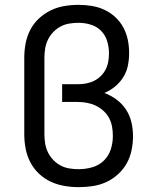

<svg xmlns="http://www.w3.org/2000/svg" viewBox="-20 -763 640 791"><path d="M305 8Q275 8 245.5 3Q216 -2 189 -14.5Q162 -27 140 -48Q118 -69 104.5 -95.5Q91 -122 85.5 -151Q80 -180 80 -210V-525Q80 -555 85.5 -584Q91 -613 104.5 -639.5Q118 -666 140 -686.5Q162 -707 188.5 -720Q215 -733 244.5 -738Q274 -743 304 -743Q331 -743 358.5 -738.5Q386 -734 410.5 -722.5Q435 -711 455 -692.5Q475 -674 488 -650Q501 -626 506.5 -599Q512 -572 512 -545Q512 -519 507 -493.5Q502 -468 488.5 -446Q475 -424 454.5 -407Q434 -390 410 -380Q437 -370 460.5 -352.5Q484 -335 499.5 -311Q515 -287 521.5 -259Q528 -231 528 -202Q528 -173 522 -144Q516 -115 502 -90Q488 -65 466 -45Q444 -25 418 -13Q392 -1 363 3.5Q334 8 305 8ZM305 -66Q333 -66 360.5 -74Q388 -82 408 -101.5Q428 -121 436.5 -148Q445 -175 445 -203Q445 -223 441.5 -242Q438 -261 429 -277.5Q420 -294 405.5 -307Q391 -320 374 -328Q357 -336 338 -339.5Q319 -343 300 -343H236V-416H300Q317 -416 334 -419Q351 -422 366.5 -429.5Q382 -437 394.5 -449Q407 -461 415 -476.5Q423 -492 426 -509Q429 -526 429 -543Q429 -569 421.5 -593.5Q414 -618 396.5 -636Q379 -654 354 -661.5Q329 -669 304 -669Q285 -669 266 -666Q247 -663 230 -654Q213 -645 199.5 -631Q186 -617 177.5 -599.5Q169 -582 166 -563Q163 -544 163 -525V-210Q163 -191 166 -172Q169 -153 177.5 -135.5Q186 -118 199.5 -104Q213 -90 230 -81Q247 -72 266 -69Q285 -66 304 -66Z"/></svg>

Font: Iosevka Aile
Style: Regular
Weight: 400
Designer: Belleve Invis
Foundry: Belleve Invis
Version: Version 28.0.1; ttfautohint (v1.8.4)